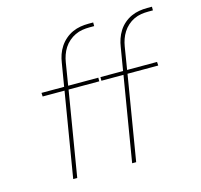

<svg xmlns="http://www.w3.org/2000/svg" viewBox="-106 -851 1012 966"><g transform="rotate(-15 400.0 -367.5)"><path d="M466 0 539 -441H424V-460H542L562 -580Q565 -601 572 -621.5Q579 -642 591 -661Q603 -680 620.5 -695Q638 -710 658 -719Q678 -728 699 -731.5Q720 -735 741 -735H766V-716H741Q723 -716 704 -713Q685 -710 667 -701.5Q649 -693 634 -679.5Q619 -666 608.5 -649.5Q598 -633 591.5 -614.5Q585 -596 582 -577L563 -460H719L720 -441H560L487 0ZM159 0 232 -441H118L117 -460H235L255 -580Q258 -601 265 -621.5Q272 -642 284.5 -661Q297 -680 314.5 -695Q332 -710 352 -719Q372 -728 393 -731.5Q414 -735 435 -735H460V-716H435Q417 -716 398 -713Q379 -710 361 -701.5Q343 -693 327.5 -679.5Q312 -666 301.5 -649.5Q291 -633 284.5 -614.5Q278 -596 275 -577L256 -460H413V-441H253L180 0Z"/></g></svg>

Font: Iosevka Aile Thin
Style: Italic
Weight: 100
Italic angle: -9°
Designer: Belleve Invis
Foundry: Belleve Invis
Version: Version 31.1.0; ttfautohint (v1.8.4)